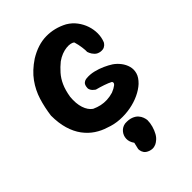

<svg xmlns="http://www.w3.org/2000/svg" viewBox="-262 -760 1136 1136"><g transform="rotate(-45 305.5 -192.5)"><path d="M221 -12Q184 -23 150 -45.5Q116 -68 90 -103Q64 -138 49.5 -186.5Q35 -235 35 -298Q43 -359 60 -414Q77 -469 111.5 -517Q146 -565 206 -605Q278 -649 347 -650Q416 -651 480 -617Q512 -598 533 -570Q554 -542 564.5 -510.5Q575 -479 575 -446.5Q575 -414 563 -384Q563 -384 558 -376.5Q553 -369 541.5 -362.5Q530 -356 511 -358Q489 -361 476 -374.5Q463 -388 458 -400.5Q453 -413 453 -413Q454 -426 450.5 -452.5Q447 -479 439 -506Q432 -513 418 -516Q404 -519 385 -517Q366 -515 345 -507Q324 -499 303 -484Q277 -463 254.5 -437.5Q232 -412 217 -378.5Q202 -345 194 -297Q189 -244 201.5 -206Q214 -168 240 -150Q264 -139 287 -134Q310 -129 334.5 -130Q359 -131 386 -139Q411 -149 425.5 -160.5Q440 -172 431 -184Q412 -194 385.5 -203Q359 -212 332 -219Q332 -219 327 -222.5Q322 -226 315.5 -232.5Q309 -239 305 -249Q301 -259 304 -272Q307 -288 315.5 -295Q324 -302 332 -303.5Q340 -305 340 -305Q370 -308 401 -300.5Q432 -293 459.5 -280.5Q487 -268 507 -255Q529 -240 546 -218Q563 -196 570 -170.5Q577 -145 569.5 -118Q562 -91 534 -64Q509 -41 473 -24Q437 -7 394.5 1Q352 9 307.5 6.5Q263 4 221 -12ZM299 261Q278 253 270 240.5Q262 228 261 217.5Q260 207 260 207L270 164Q252 139 253 113.5Q254 88 270.5 68.5Q287 49 313 45Q344 43 365 51Q386 59 397.5 72Q409 85 414 99Q419 113 420 124Q420 148 413 172.5Q406 197 395 216.5Q384 236 369 247Q369 247 360.5 253.5Q352 260 336 264Q320 268 299 261Z"/></g></svg>

Font: Sour Gummy
Style: Bold
Weight: 700
Designer: Stefie Justprince
Foundry: Eifetstype
Version: Version 1.000